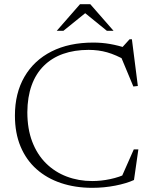

<svg xmlns="http://www.w3.org/2000/svg" viewBox="-20 -890 728 920"><path d="M422 -22.5Q464.5 -22.5 508.2 -31.8Q552 -41 589 -59L556.5 -28L621 -174H643L622 -27.5Q586 -11 532.2 -0.5Q478.5 10 422 10Q340.5 10 272.5 -12.8Q204.5 -35.5 155 -79.5Q105.5 -123.5 78.5 -188Q51.5 -252.5 51.5 -336Q51.5 -443.5 97.2 -522.2Q143 -601 227 -643.5Q311 -686 427 -686Q468.5 -686 507.2 -679.2Q546 -672.5 590.5 -658L562 -659L601 -702H612L640.5 -478L619 -475.5L552.5 -635L586.5 -598.5Q535 -627.5 493.5 -639.2Q452 -651 404.5 -651Q336.5 -651 282.2 -631.8Q228 -612.5 189.8 -574.5Q151.5 -536.5 131.5 -480.8Q111.5 -425 111 -352.5Q111 -272.5 134.5 -211Q158 -149.5 200.5 -107.5Q243 -65.5 299.8 -44Q356.5 -22.5 422 -22.5ZM380 -833.5H396.5L284 -742.5H252L363.5 -870H412.5L524 -742.5H492Z"/></svg>

Font: Newsreader 16pt Light
Style: Regular
Weight: 300
Designer: Hugues Gentile
Foundry: Production Type
Version: Version 1.003